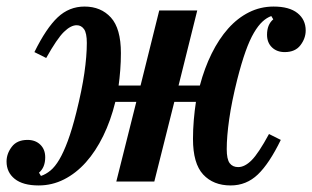

<svg xmlns="http://www.w3.org/2000/svg" viewBox="-30 -554 953 586"><path d="M88 12Q40 12 15 -8Q-10 -28 -10 -61Q-10 -85 6 -106Q22 -127 54 -127Q78 -127 93 -112.5Q108 -98 108 -74Q108 -43 89 -27L95 -17Q110 -22 124 -33.5Q138 -45 151 -67Q164 -89 177 -124Q190 -159 203 -211Q220 -279 227.5 -331Q235 -383 235 -423Q235 -453 226.5 -465Q218 -477 204 -477Q186 -477 165 -456.5Q144 -436 111 -377L75 -395Q111 -468 146 -501Q181 -534 228 -534Q278 -534 308.5 -500.5Q339 -467 339 -392Q339 -366 337 -340Q335 -314 332 -293H399L456 -522H572L515 -293H580Q594 -346 616 -390.5Q638 -435 666.5 -467Q695 -499 730 -516.5Q765 -534 805 -534Q853 -534 878 -514Q903 -494 903 -461Q903 -437 887 -416Q871 -395 839 -395Q815 -395 800 -409.5Q785 -424 785 -448Q785 -479 804 -495L798 -505Q784 -500 771 -488Q758 -476 745 -454Q732 -432 719.5 -397Q707 -362 694 -311Q677 -243 669.5 -190Q662 -137 662 -99Q662 -68 671 -56Q680 -44 697 -44Q717 -44 738 -65Q759 -86 791 -145L827 -127Q792 -55 757 -21.5Q722 12 674 12Q621 12 590 -21.5Q559 -55 559 -130Q559 -159 561.5 -188Q564 -217 568 -243H502L441 0H325L386 -243H322Q308 -186 285 -139Q262 -92 232 -58.5Q202 -25 165.5 -6.5Q129 12 88 12Z"/></svg>

Font: IBM Plex Serif SmBld
Style: Italic
Weight: 600
Italic angle: -14°
Designer: Mike Abbink, Paul van der Laan, Pieter van Rosmalen
Foundry: Bold Monday
Version: Version 3.001